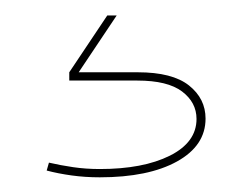

<svg xmlns="http://www.w3.org/2000/svg" viewBox="-20 -18 335 255"><path d="M45 198Q60 201.5 77 204Q94 206.5 112.5 206.5Q170 206.5 205.5 188.8Q241 171 241 140Q241 118 221.8 103.5Q202.5 89 162.5 89H72V78H163Q209 78 231 95.5Q253 113 253 139.5Q253 175.5 215 196.5Q177 217.5 112.5 217.5Q93 217.5 75 215Q57 212.5 42 208.5ZM122.5 2.5H135L84.5 78H72Z"/></svg>

Font: Hepta Slab ExtraLight Thin
Style: Regular
Weight: 250
Version: Version 1.102